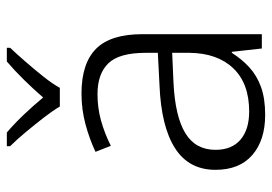

<svg xmlns="http://www.w3.org/2000/svg" viewBox="-140 -666 815 576"><g transform="rotate(-90 268.0 -377.5)"><path d="M276 -541Q366 -541 410 -497.5Q454 -454 454 -358V0H411L401 -90H398Q379 -60 354.5 -37.5Q330 -15 295.5 -2.5Q261 10 212 10Q136 10 91.5 -28.5Q47 -67 47 -139Q47 -219 112 -260.5Q177 -302 301 -307L398 -312V-349Q398 -428 366.5 -460.5Q335 -493 274 -493Q233 -493 195 -482.5Q157 -472 119 -453L101 -499Q139 -517 183.5 -529Q228 -541 276 -541ZM308 -265Q207 -260 157 -229.5Q107 -199 107 -139Q107 -90 137.5 -64Q168 -38 222 -38Q306 -38 351.5 -85.5Q397 -133 398 -217V-269ZM237 -606Q224 -628 203 -655Q182 -682 159.5 -709Q137 -736 118 -755V-765H159Q186 -742 213.5 -713Q241 -684 264 -656Q288 -684 316.5 -713Q345 -742 372 -765H413V-755Q395 -736 371.5 -709Q348 -682 326.5 -655Q305 -628 293 -606Z"/></g></svg>

Font: Noto Sans Cham Light
Style: Regular
Weight: 300
Version: Version 2.002